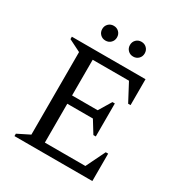

<svg xmlns="http://www.w3.org/2000/svg" viewBox="-192 -969 1037 1104"><g transform="rotate(30 326.0 -417.5)"><path d="M65 0V-16L145 -56V-604L65 -644V-660H554V-488H538L476 -605H235V-368H405L455 -451H471V-232H455L405 -313H235V-55H504L566 -182H582V0ZM243 -737Q222 -737 208 -751Q194 -765 194 -786Q194 -807 208 -821Q222 -835 243 -835Q264 -835 278 -821Q292 -807 292 -786Q292 -765 278 -751Q264 -737 243 -737ZM427 -737Q406 -737 392 -751Q378 -765 378 -786Q378 -807 392 -821Q406 -835 427 -835Q448 -835 462 -821Q476 -807 476 -786Q476 -765 462 -751Q448 -737 427 -737Z"/></g></svg>

Font: Spectral
Style: Regular
Weight: 400
Designer: Jean-Baptiste Levee
Foundry: Production Type
Version: Version 2.001